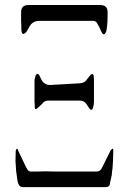

<svg xmlns="http://www.w3.org/2000/svg" viewBox="-20 -774 540 769"><path d="M423.8 -172.9Q435.5 -186.5 433.6 -166L432.6 -129.9L431.6 -114.3L430.7 -99.6L428.7 -85.9L427.7 -73.2L420.9 -43Q420.9 -24.4 402.3 -24.4H201.2H164.1H127H72.3Q53.7 -24.4 49.8 -51.8L46.9 -73.2L44.9 -85.9L43.9 -99.6L42 -129.9L43 -169.9Q47.9 -187.5 53.7 -168.9L82 -109.4L88.9 -96.7Q93.8 -86.9 104.5 -86.9H127L164.1 -87.9L201.2 -86.9H367.2Q379.9 -86.9 386.7 -98.6ZM343.8 -475.6Q355.5 -481.4 355.5 -466.8L356.4 -455.1V-385.7V-366.2L355.5 -355.5L351.6 -338.9Q344.7 -329.1 337.9 -339.8L326.2 -357.4Q316.4 -371.1 299.8 -371.1H172.9Q157.2 -371.1 148.4 -357.4L128.9 -339.8Q119.1 -332 119.1 -344.7V-355.5L118.2 -366.2V-403.3V-455.1L123 -472.7Q130.9 -484.4 137.7 -471.7L147.5 -452.1Q159.2 -433.6 180.7 -433.6L299.8 -440.4Q320.3 -441.4 331.1 -460ZM410.2 -685.5 409.2 -671.9 406.2 -650.4Q396.5 -623 384.8 -649.4L377.9 -665L369.1 -680.7Q364.3 -690.4 352.5 -690.4H137.7Q109.4 -690.4 96.7 -665L85.9 -646.5Q66.4 -625 65.4 -658.2V-671.9L64.5 -690.4V-724.6Q64.5 -753.9 93.8 -753.9H381.8Q411.1 -753.9 411.1 -724.6Z"/></svg>

Font: B2 Hana
Style: Regular
Weight: 500
Version: 2020-08-05; (max)